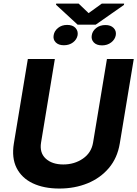

<svg xmlns="http://www.w3.org/2000/svg" viewBox="-20 -1063 781 1093"><path d="M588.8 -727.3H741.5L661.9 -246.4Q648.4 -164.1 600 -106.7Q551.5 -49.4 478.5 -19.5Q405.5 10.3 317.8 10.3Q229.8 10.3 166.7 -19.5Q103.7 -49.4 74.6 -106.7Q45.5 -164.1 58.9 -246.4L138.5 -727.3H292.3L213.8 -251.8Q204.2 -193.5 240.2 -160.2Q276.3 -126.8 340.2 -126.8Q404.1 -126.8 452.2 -160.2Q500.4 -193.5 509.9 -251.8ZM427.6 -1042.6 484.4 -988.3 559.7 -1042.6H686.8L685.4 -1034.8L524.9 -922.6H421.9L298.7 -1036.2L300.1 -1042.6ZM502.5 -862.9Q506.4 -886.7 527.7 -903.6Q549 -920.5 580.6 -920.5Q610.1 -920.5 626.6 -903.9Q643.1 -887.4 639.2 -862.9Q634.9 -838.4 613.1 -821.6Q591.3 -804.7 561.1 -804.7Q529.5 -804.7 513.7 -821.7Q497.9 -838.8 502.5 -862.9ZM285.5 -862.9Q289.4 -887.1 310.5 -904.1Q331.7 -921.2 362.2 -921.2Q393.8 -921.2 409.6 -904.1Q425.4 -887.1 421.9 -862.9Q417.3 -838.1 395.8 -821.7Q374.3 -805.4 343.7 -805.4Q313.2 -805.4 297.1 -821.9Q280.9 -838.4 285.5 -862.9Z"/></svg>

Font: Inter UI
Style: Bold Italic
Weight: 700
Italic angle: 9.39999°
Designer: Rasmus Andersson
Foundry: rsms
Version: 3.2;8d6f07862